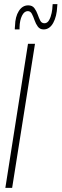

<svg xmlns="http://www.w3.org/2000/svg" viewBox="-20 -913 299 933"><path d="M6 0 116 -700H150L39 0ZM52 -770Q52 -774 52 -776Q52 -778 53 -788Q54 -832 71.5 -859.5Q89 -887 117 -887Q137 -887 147 -873.5Q157 -860 163 -843Q169 -826 175.5 -813Q182 -800 196 -800Q210 -800 218.5 -815Q227 -830 231 -850Q235 -870 235 -883Q236 -889 236 -893H259Q258 -888 258 -882Q256 -833 238.5 -801.5Q221 -770 192 -770Q174 -770 164 -783.5Q154 -797 148 -814.5Q142 -832 135 -845.5Q128 -859 115 -859Q98 -859 87 -837Q76 -815 75 -781Q75 -773 75 -772.5Q75 -772 75 -770Z"/></svg>

Font: Georama Condensed ExtraLight
Style: Italic
Weight: 200
Width: 3
Italic angle: -9°
Designer: Jean-Baptiste Levee
Foundry: Production Type
Version: Version 1.000